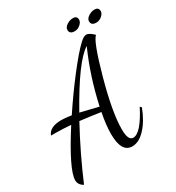

<svg xmlns="http://www.w3.org/2000/svg" viewBox="-234 -982 1102 1201"><g transform="rotate(-30 317.0 -382.0)"><path d="M27 -283H-8Q11 -335 96 -335Q122 -335 168 -328Q245 -444 324.5 -546.5Q404 -649 450 -692Q479 -720 498 -720Q519 -720 551 -688Q518 -662 456.5 -439.5Q395 -217 395 -94Q395 -14 432 -14Q487 -14 563 -162L573 -152Q542 -70 495.5 -20Q449 30 400 30Q322 30 322 -104Q322 -168 339 -253Q275 -263 191 -273Q93 -93 17 87Q-17 68 -17 35Q-17 -40 135 -278Q74 -283 27 -283ZM466 -657Q375 -601 217 -319Q243 -313 290 -301.5Q337 -290 346 -288Q389 -485 466 -657ZM448 -774Q411 -774 411 -804Q411 -822 432.5 -836.5Q454 -851 477 -851Q507 -851 507 -823Q507 -806 488.5 -790Q470 -774 448 -774ZM592 -753Q555 -753 555 -783Q555 -801 576.5 -815.5Q598 -830 621 -830Q651 -830 651 -802Q651 -785 632.5 -769Q614 -753 592 -753Z"/></g></svg>

Font: Dancing Script
Style: Regular
Weight: 400
Designer: Pablo Impallari
Foundry: Pablo Impallari. www.impallari.com
Version: Version 1.002